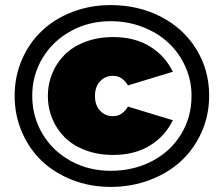

<svg xmlns="http://www.w3.org/2000/svg" viewBox="-20 -735 887 762"><path d="M38.1 -355Q38.1 -431.2 66.9 -498Q95.7 -564.9 146 -612.5Q196.3 -660.2 267.1 -687.5Q337.9 -714.8 418.9 -714.8Q529.8 -714.8 619.4 -668.2Q709 -621.6 759.5 -539.1Q810.1 -456.5 810.1 -355Q810.1 -278.3 780.3 -211.2Q750.5 -144 699 -96.2Q647.5 -48.3 574.7 -20.8Q502 6.8 418.9 6.8Q337.9 6.8 267.1 -20.8Q196.3 -48.3 146 -96.2Q95.7 -144 66.9 -211.2Q38.1 -278.3 38.1 -355ZM740.2 -355Q740.2 -415.5 715.8 -470.2Q691.4 -524.9 648.9 -564.7Q606.4 -604.5 546.6 -627.7Q486.8 -650.9 418.9 -650.9Q332 -650.9 260.5 -611.3Q189 -571.8 148.4 -503.9Q107.9 -436 107.9 -355Q107.9 -272.9 148.2 -204.6Q188.5 -136.2 260 -96.7Q331.5 -57.1 418.9 -57.1Q508.3 -57.1 581.5 -94.5Q654.8 -131.8 697.5 -200.4Q740.2 -269 740.2 -355ZM429.2 -587.9Q514.2 -587.9 574.7 -550.8Q635.3 -513.7 666 -450.2L487.8 -396Q465.3 -434.1 428.2 -434.1Q397.9 -434.1 377.4 -412.6Q356.9 -391.1 356.9 -354Q356.9 -316.9 377.4 -295.4Q397.9 -273.9 428.2 -273.9Q465.3 -273.9 487.8 -312L666 -257.8Q635.3 -194.3 574.7 -157.2Q514.2 -120.1 429.2 -120.1Q368.2 -120.1 318.1 -139.2Q268.1 -158.2 236.1 -190.7Q204.1 -223.1 187 -265.1Q169.9 -307.1 169.9 -354Q169.9 -400.9 187 -442.9Q204.1 -484.9 236.1 -517.3Q268.1 -549.8 318.1 -568.8Q368.2 -587.9 429.2 -587.9Z"/></svg>

Font: Rawline Black
Style: Regular
Weight: 900
Designer: Matt McInerney, Pablo Impallari, Rodrigo Fuenzalida
Foundry: Matt McInerney, Pablo Impallari, Rodrigo Fuenzalida
Version: Version 4.020;PS 004.020;hotconv 1.0.88;makeotf.lib2.5.64775